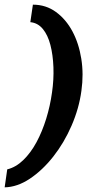

<svg xmlns="http://www.w3.org/2000/svg" viewBox="-42 -684 395 823"><path d="M-22 119 -11 42Q26 33 58 2Q90 -29 114.5 -74.5Q139 -120 156 -175Q173 -230 181 -288Q189 -343 187 -396Q185 -449 174 -491.5Q163 -534 141.5 -560Q120 -586 88 -589L99 -664Q155 -664 198 -632.5Q241 -601 268.5 -549.5Q296 -498 306.5 -432Q317 -366 307 -295Q297 -220 265 -146Q233 -72 186.5 -13Q140 46 86 82Q32 118 -22 119Z"/></svg>

Font: Alumni Sans ExtraBold
Style: Italic
Weight: 800
Italic angle: -8°
Designer: Robert E. Leuschke
Foundry: Robert E. Leuschke
Version: Version 1.016